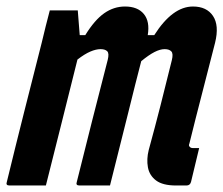

<svg xmlns="http://www.w3.org/2000/svg" viewBox="-53 -570 686 590"><path d="M100 -538H186Q186 -538 188 -512.5Q190 -487 192 -462H209Q238 -509 267.5 -529.5Q297 -550 331 -550Q370 -550 389 -527Q408 -504 401 -462H421Q477 -550 540 -550Q582 -550 601.5 -521Q621 -492 608 -439Q588 -360 568 -283Q548 -206 529 -129Q526 -122 530 -119Q533 -115 540 -115H559Q553 -89 546.5 -63Q540 -37 534 -11Q531 0 520 0H488Q447 0 426.5 -15.5Q406 -31 401.5 -56Q397 -81 404 -109Q424 -182 440.5 -247Q457 -312 475 -385Q480 -405 473.5 -412Q467 -419 453 -419Q439 -419 421.5 -410Q404 -401 381 -382Q364 -317 341 -223.5Q318 -130 285 0H191Q179 0 183 -11Q206 -104 230 -198.5Q254 -293 278 -386Q283 -406 276.5 -412.5Q270 -419 256 -419Q242 -419 224.5 -411.5Q207 -404 185 -387Q162 -295 137.5 -197Q113 -99 88 0H-24Q-36 0 -32 -11Q-6 -118 21 -225Q48 -332 75 -438Q81 -464 87.5 -489.5Q94 -515 100 -538Z"/></svg>

Font: Recursive Mn Lnr St
Style: Bold Italic
Weight: 700
Italic angle: -15°
Monospace: yes
Version: Version 1.079;hotconv 1.0.112;makeotfexe 2.5.65598; ttfautoh